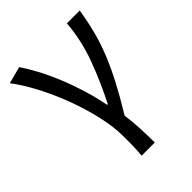

<svg xmlns="http://www.w3.org/2000/svg" viewBox="-216 -665 973 973"><g transform="rotate(-45 270.0 -179.0)"><path d="M220 199Q221 181 222 166Q223 151 223.5 136Q224 121 224 104.5Q224 88 224 65Q224 -3 205.5 -84.5Q187 -166 156.5 -248Q126 -330 87 -404.5Q48 -479 7 -533L98 -557Q123 -521 150 -470.5Q177 -420 201.5 -360.5Q226 -301 246 -236Q266 -171 278 -107H283Q336 -210 376.5 -319.5Q417 -429 426 -543H518Q507 -474 491 -412Q475 -350 449.5 -287Q424 -224 388 -155.5Q352 -87 302 -5Q309 44 311.5 98Q314 152 314 199H220Z"/></g></svg>

Font: SpoqaHanSansJP-Regular
Style: Regular
Weight: 400
Designer: [Source Han Sans]
Ryoko NISHIZUKA  (kana & ideographs); Paul D. Hunt (Latin, Greek & Cyrillic); Wenlong ZHANG  (bopomofo
Foundry: Spoqa (http://bi.spoqa.com)
Version: Version 1.002.20150607